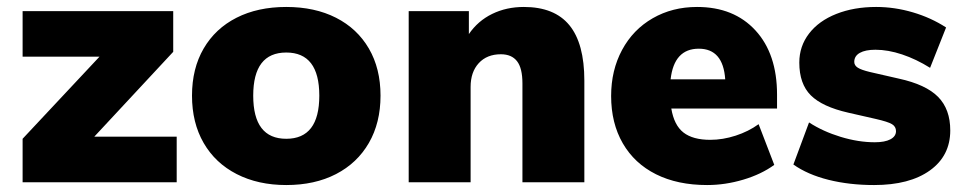

<svg xmlns="http://www.w3.org/2000/svg" viewBox="-20 -524 2773 552"><path d="M251 -131H488V0H45V-125L266 -361H45V-492H478V-375Z M532 -249Q532 -327 565.5 -384.5Q599 -442 660 -473Q721 -504 803 -504Q885 -504 946 -473Q1007 -442 1040.5 -384.5Q1074 -327 1074 -249Q1074 -171 1040.5 -113Q1007 -55 946 -23.5Q885 8 803 8Q722 8 660.5 -23.5Q599 -55 565.5 -113Q532 -171 532 -249ZM898 -249Q898 -373 803 -373Q708 -373 708 -249Q708 -125 803 -125Q898 -125 898 -249Z M1660 -292V0H1482V-284Q1482 -328 1466.5 -348Q1451 -368 1420 -368Q1380 -368 1356.5 -342.5Q1333 -317 1333 -274V0H1155V-492H1328V-426Q1354 -464 1395 -484Q1436 -504 1486 -504Q1574 -504 1617 -451.5Q1660 -399 1660 -292Z M2214 -212H1910Q1918 -164 1945 -143Q1972 -122 2022 -122Q2058 -122 2095 -134Q2132 -146 2161 -167L2206 -50Q2169 -23 2117 -7.5Q2065 8 2013 8Q1928 8 1866 -23Q1804 -54 1770.5 -112Q1737 -170 1737 -248Q1737 -322 1768.5 -380.5Q1800 -439 1856.5 -471.5Q1913 -504 1984 -504Q2090 -504 2152 -436.5Q2214 -369 2214 -252ZM1908 -296H2065Q2059 -384 1989 -384Q1918 -384 1908 -296Z M2261 -51 2306 -172Q2346 -146 2397 -130.5Q2448 -115 2495 -115Q2524 -115 2540 -123.5Q2556 -132 2556 -147Q2556 -160 2544.5 -167Q2533 -174 2498 -182L2419 -200Q2344 -217 2311 -250Q2278 -283 2278 -344Q2278 -391 2306 -427.5Q2334 -464 2384.5 -484Q2435 -504 2499 -504Q2552 -504 2604.5 -488.5Q2657 -473 2700 -445L2654 -329Q2614 -354 2573.5 -367.5Q2533 -381 2497 -381Q2468 -381 2452 -372Q2436 -363 2436 -346Q2436 -336 2446 -329.5Q2456 -323 2481 -317L2564 -298Q2642 -281 2677 -245.5Q2712 -210 2712 -149Q2712 -76 2653.5 -34Q2595 8 2493 8Q2422 8 2362 -7Q2302 -22 2261 -51Z"/></svg>

Font: wassup Sans
Style: Black
Weight: 900
Version: Version 2.001